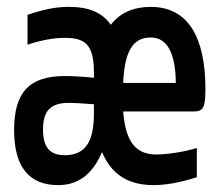

<svg xmlns="http://www.w3.org/2000/svg" viewBox="-20 -529 640 558"><path d="M180 -509C140 -509 105 -501 60 -486V-399C98 -412 136 -419 169 -419C233 -419 253 -394 253 -315V-303C214 -307 185 -308 169 -308C65 -308 21 -261 21 -151C21 -41 67 9 149 9C206 9 248 -21 276 -86H277C304 -22 353 9 426 9C463 9 506 1 552 -14V-99C522 -89 467 -80 435 -80C374 -80 345 -117 338 -205H543C571 -205 577 -217 577 -270C577 -422 526 -509 418 -509C368 -509 329 -492 302 -457C277 -493 238 -509 180 -509ZM105 -152C105 -207 127 -230 180 -230C197 -230 227 -228 253 -226V-201C253 -119 230 -78 168 -78C125 -78 105 -101 105 -152ZM338 -288C342 -380 366 -420 418 -420C467 -420 490 -373 491 -288Z"/></svg>

Font: LT Wave Mono Medium
Style: Regular
Weight: 500
Designer: Daniel Lyons
Version: Version 2.5 (Glyphs App)